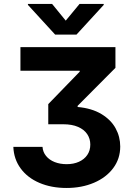

<svg xmlns="http://www.w3.org/2000/svg" viewBox="-20 -770 680 977"><path d="M319.3 65.4Q354.5 65.4 381.6 53.2Q408.7 41 424.1 18.6Q439.5 -3.9 439.5 -34.2Q439.5 -64 423.8 -87.4Q408.2 -110.8 377.2 -124.3Q346.2 -137.7 301.8 -137.7H225.6V-240.2L385.7 -405.3V-410.2H84V-530.3H567.4V-424.8L375 -231.4V-225.6Q446.8 -219.2 495.6 -189.9Q544.4 -160.6 568.1 -117.4Q591.8 -74.2 591.8 -24.4Q591.8 37.6 556.2 85.4Q520.5 133.3 458.3 159.9Q396 186.5 318.4 186.5Q241.2 186.5 180.7 160.6Q120.1 134.8 85.2 87.2Q50.3 39.6 47.9 -22.5H196.3Q198.2 3.9 214.6 23.9Q231 43.9 258.3 54.7Q285.6 65.4 319.3 65.4ZM314.5 -665 384.8 -750H507.8V-745.1L369.1 -593.8H260.7L122.1 -745.1V-750H245.1Z"/></svg>

Font: Pretendard
Style: Bold
Weight: 700
Designer: Base glyphs from Inter by Rasmus Andersson; Hangeul glyphs from Noto Sans CJK(Source Han Sans) by Jang Soo-young and Kan
Foundry: Kil Hyung-jin
Version: Version 1.309